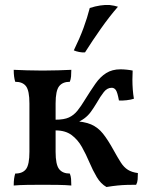

<svg xmlns="http://www.w3.org/2000/svg" viewBox="-20 -741 592 770"><path d="M407 9Q384 -4 368 -31Q352 -58 338.5 -90Q325 -122 308.5 -151.5Q292 -181 267 -199.5Q242 -218 203 -218V-261Q237 -261 256.5 -270Q276 -279 290.5 -297Q305 -315 320 -340Q343 -377 362.5 -405Q382 -433 406 -448Q430 -463 463 -463Q475 -463 489 -461.5Q503 -460 512 -458Q511 -442 511 -422Q511 -402 512.5 -382Q514 -362 517 -345Q505 -341 487.5 -339Q470 -337 457 -338Q451 -371 444.5 -380Q438 -389 428 -389Q410 -389 396.5 -372Q383 -355 367 -327Q355 -307 344 -292Q333 -277 318 -266Q303 -255 278 -244L268 -256Q318 -254 345.5 -242Q373 -230 393 -205Q413 -180 436 -138Q452 -109 464.5 -89.5Q477 -70 493 -60Q509 -50 533 -47Q533 -33 532 -21Q531 -9 526 0Q508 0 489.5 0.5Q471 1 451 3Q431 5 407 9ZM35 3Q35 -13 36.5 -24Q38 -35 41 -45Q71 -45 84.5 -63Q98 -81 98 -132V-326Q98 -377 84.5 -395Q71 -413 41 -413Q38 -423 36.5 -434.5Q35 -446 35 -461Q58 -460 88 -459Q118 -458 151 -458Q183 -458 213.5 -459Q244 -460 266 -461Q266 -446 265 -434.5Q264 -423 260 -413Q231 -413 217 -395Q203 -377 203 -326V-132Q203 -81 217 -63Q231 -45 260 -45Q264 -35 265 -24Q266 -13 266 3Q244 1 213.5 0.5Q183 0 151 0Q118 0 88 0.5Q58 1 35 3ZM321 -531Q310 -530 297.5 -532.5Q285 -535 276 -539Q300 -588 315 -629Q330 -670 340 -709Q362 -716 382 -719Q402 -722 419 -721Q429 -720 438 -718Q447 -716 453 -714Q419 -675 384.5 -626Q350 -577 321 -531Z"/></svg>

Font: Vollkorn Medium
Style: Regular
Weight: 500
Designer: Friedrich Althausen
Foundry: Friedrich Althausen
Version: Version 5.000